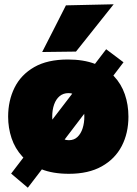

<svg xmlns="http://www.w3.org/2000/svg" viewBox="-20 -796 638 897"><path d="M302 16Q226.5 16 172.5 -5.8Q118.5 -27.5 84.2 -65Q50 -102.5 34 -150.5Q18 -198.5 18 -251Q18 -326 48 -386.5Q78 -447 139.8 -482.5Q201.5 -518 297 -518Q370.5 -518 424 -497.5Q477.5 -477 512 -440.5Q546.5 -404 563.2 -355.5Q580 -307 580 -251Q580 -174 548.8 -113.8Q517.5 -53.5 455.5 -18.8Q393.5 16 302 16ZM302 -141Q326 -141 342 -156.2Q358 -171.5 366 -196.5Q374 -221.5 374 -251Q374 -288 364 -312.5Q354 -337 337.2 -349Q320.5 -361 300 -361Q275.5 -361 258.5 -346.8Q241.5 -332.5 232.8 -307.8Q224 -283 224 -251Q224 -221.5 233.2 -196.5Q242.5 -171.5 260 -156.2Q277.5 -141 302 -141ZM110 81 32 15Q71 -36 105.8 -81.5Q140.5 -127 180 -179L326 -369.5Q367.5 -424 403 -470.5Q438.5 -517 476 -566L557 -505Q519 -455 483.8 -408.8Q448.5 -362.5 407.5 -309L258.5 -113.5Q218.5 -61 182.8 -14Q147 33 110 81ZM177 -553Q205 -608 232.8 -662.2Q260.5 -716.5 288 -771L511 -776Q480.5 -737.5 450.5 -700Q420.5 -662.5 391.8 -626.2Q363 -590 335 -555Z"/></svg>

Font: Commissioner Thin Black
Style: Regular
Weight: 900
Version: Version 1.000